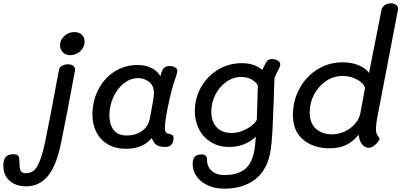

<svg xmlns="http://www.w3.org/2000/svg" viewBox="-161 -885 2415 1155"><path d="M200 -613Q200 -644 225.5 -668Q251 -692 286 -692Q314 -692 331 -676.5Q348 -661 348 -635Q348 -600 321.5 -576.5Q295 -553 263 -553Q235 -553 217.5 -570Q200 -587 200 -613ZM-141 112Q-141 77 -127 60Q-113 43 -82 43Q-56 43 -50 54Q-44 65 -44 93Q-44 126 -37 141.5Q-30 157 -4 157Q41 157 65.5 111Q90 65 109 -25Q140 -171 193 -462Q195 -478 210 -488Q225 -498 248 -498Q271 -498 282 -487Q293 -476 290 -460Q239 -184 206 -24Q178 114 126 175Q74 236 -4 236Q-65 236 -103 202.5Q-141 169 -141 112Z M883 -53Q883 -31 871 -16Q859 -1 834 -1Q798 -1 780 -13.5Q762 -26 752 -55Q700 10 597 10Q532 10 486.5 -17.5Q441 -45 418 -91.5Q395 -138 395 -195Q395 -277 430 -345.5Q465 -414 527 -454Q589 -494 667 -494Q716 -494 751.5 -475.5Q787 -457 804 -427L811 -451Q823 -488 858 -488Q879 -488 892.5 -479.5Q906 -471 906 -459Q906 -450 900 -432.5Q894 -415 893 -410Q884 -386 880 -371Q863 -314 847 -232.5Q831 -151 831 -116Q831 -98 836.5 -90Q842 -82 856 -80Q870 -77 876.5 -72.5Q883 -68 883 -53ZM741 -175Q765 -297 765 -325Q765 -370 736 -392.5Q707 -415 671 -415Q622 -415 582 -382Q542 -349 519.5 -297.5Q497 -246 497 -191Q497 -138 522 -104Q547 -70 603 -70Q655 -70 693 -97Q731 -124 741 -175Z M1525 -497Q1525 -491 1522 -483Q1507 -454 1490 -415L1485 -268Q1483 -235 1481 -171Q1478 -64 1468 14Q1450 134 1376.5 192Q1303 250 1187 250Q1133 250 1090 230.5Q1047 211 1022.5 177Q998 143 998 101Q998 72 1010.5 58Q1023 44 1051 44Q1084 44 1084 73Q1084 117 1112 142.5Q1140 168 1188 168Q1265 168 1310 134.5Q1355 101 1370 15Q1374 -7 1378 -63Q1350 -35 1309 -18Q1268 -1 1218 -1Q1155 -1 1108 -30Q1061 -59 1036 -108Q1011 -157 1011 -215Q1011 -293 1048 -359.5Q1085 -426 1150 -465.5Q1215 -505 1293 -505Q1336 -505 1367.5 -493Q1399 -481 1416 -464Q1434 -500 1442 -513Q1452 -530 1476 -530Q1494 -530 1509.5 -521Q1525 -512 1525 -497ZM1384 -165 1390 -369Q1384 -388 1356 -405Q1328 -422 1290 -422Q1241 -422 1199.5 -392Q1158 -362 1134 -314Q1110 -266 1110 -213Q1110 -157 1141 -121Q1172 -85 1234 -85Q1278 -85 1324.5 -110.5Q1371 -136 1384 -165Z M1601 -194Q1601 -278 1640 -351Q1679 -424 1747.5 -467Q1816 -510 1899 -510Q1954 -510 1996.5 -492.5Q2039 -475 2059 -446L2134 -826Q2138 -843 2153.5 -854Q2169 -865 2190 -865Q2211 -865 2224 -854Q2237 -843 2233 -826L2108 -175Q2104 -153 2102 -131Q2100 -109 2101 -100Q2102 -81 2112 -68Q2122 -55 2122 -51Q2122 -43 2111.5 -29.5Q2101 -16 2086 -6Q2071 4 2057 4Q2033 4 2016 -18.5Q1999 -41 1997 -74Q1962 -33 1921.5 -13Q1881 7 1822 7Q1725 7 1663 -44.5Q1601 -96 1601 -194ZM2007 -205 2035 -357Q2024 -387 1985.5 -407.5Q1947 -428 1901 -428Q1845 -428 1799.5 -397Q1754 -366 1728 -316Q1702 -266 1702 -210Q1702 -144 1739.5 -110.5Q1777 -77 1836 -77Q1878 -77 1915 -95Q1952 -113 1976.5 -142.5Q2001 -172 2007 -205Z"/></svg>

Font: Mali Medium
Style: Italic
Weight: 500
Italic angle: -10°
Version: Version 1.000; ttfautohint (v1.6)